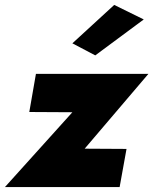

<svg xmlns="http://www.w3.org/2000/svg" viewBox="-37 -760 623 780"><path d="M547 -681 350 -535 257 -584 427 -740ZM257 -304 82 -305 109 -460H566L307 -156L477 -155L449 0H-17Z"/></svg>

Font: Jost* Heavy
Style: Italic
Weight: 800
Italic angle: -10°
Version: Version 3.7